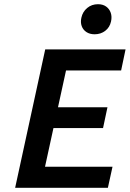

<svg xmlns="http://www.w3.org/2000/svg" viewBox="-20 -893 617 913"><path d="M493 0H52L195 -658H577L556 -558H294L194 -100H515ZM150 -284 172 -383H491L470 -284ZM430 -730Q407 -730 391 -740.5Q375 -751 368.5 -769Q362 -787 367 -809Q373 -837 394.5 -855Q416 -873 446 -873Q469 -873 484.5 -862Q500 -851 506.5 -832.5Q513 -814 508 -791Q502 -763 480.5 -746.5Q459 -730 430 -730Z"/></svg>

Font: Ysabeau
Style: Bold Italic
Weight: 700
Italic angle: -12°
Designer: Christian Thalmann (Catharsis Fonts)
Version: Version 2.002